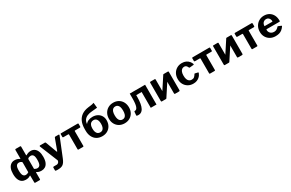

<svg xmlns="http://www.w3.org/2000/svg" viewBox="222 -2528 6751 4457"><g transform="rotate(-30 3598.0 -299.5)"><path d="M376 165Q360 165 360 147L358 -31Q358 -47 341 -34Q315 -16 286 -9.5Q257 -3 222 -3Q169 -3 125.5 -29.5Q82 -56 56.5 -114.5Q31 -173 31 -269Q31 -355 54.5 -412Q78 -469 120 -498.5Q162 -528 216 -528Q256 -528 286 -518.5Q316 -509 345 -491Q358 -483 358 -494V-724Q358 -742 375 -742H495Q512 -742 512 -722V-494Q512 -488 516.5 -487.5Q521 -487 526 -491Q555 -509 585 -518.5Q615 -528 655 -528Q709 -528 751 -498.5Q793 -469 816.5 -412Q840 -355 840 -269Q840 -173 814.5 -114.5Q789 -56 745.5 -29.5Q702 -3 649 -3Q614 -3 585 -9.5Q556 -16 530 -34Q521 -41 516.5 -39.5Q512 -38 512 -31V148Q512 165 496 165ZM278 -101Q301 -101 320.5 -108Q340 -115 358 -127L359 -385Q359 -397 348 -407Q337 -417 318.5 -423.5Q300 -430 277 -430Q234 -430 210 -395.5Q186 -361 186 -272Q186 -177 210 -139Q234 -101 278 -101ZM592 -101Q637 -101 661 -139Q685 -177 685 -272Q685 -361 661.5 -395.5Q638 -430 594 -430Q572 -430 553 -423.5Q534 -417 523 -407Q512 -397 512 -385V-127Q531 -115 550.5 -108Q570 -101 592 -101Z M975 165Q944 165 930 162Q916 159 916 146V69Q916 63 922 58Q928 53 945 53H1013Q1032 53 1047.5 44Q1063 35 1072.5 22Q1082 9 1086 -6Q1090 -21 1084 -33L892 -506Q888 -515 892.5 -522.5Q897 -530 908 -530H1034Q1042 -530 1048 -525.5Q1054 -521 1056 -513L1167 -215Q1170 -206 1175 -205.5Q1180 -205 1184 -216L1294 -514Q1298 -521 1303 -525.5Q1308 -530 1316 -530H1402Q1412 -530 1416 -522.5Q1420 -515 1416 -507L1211 0Q1190 52 1167.5 84.5Q1145 117 1118 134.5Q1091 152 1056.5 158.5Q1022 165 975 165Z M1913 -424H1781Q1770 -424 1770 -412V-15Q1770 0 1752 0H1631Q1615 0 1615 -17V-409Q1615 -424 1603 -424H1471Q1452 -424 1452 -441V-515Q1452 -530 1469 -530L1915 -531Q1932 -531 1932 -515V-441Q1932 -424 1913 -424Z M2270 10Q2185 10 2123 -27.5Q2061 -65 2027 -134Q1993 -203 1993 -295L2027 -394L2091 -403Q2121 -450 2173.5 -473Q2226 -496 2288 -496Q2363 -496 2419 -466Q2475 -436 2506 -383Q2537 -330 2537 -263Q2537 -183 2503.5 -121.5Q2470 -60 2410 -25Q2350 10 2270 10ZM2271 -92Q2308 -92 2333 -111Q2358 -130 2371 -167Q2384 -204 2384 -258Q2384 -310 2370.5 -346Q2357 -382 2332.5 -400Q2308 -418 2271 -418Q2233 -418 2206.5 -399.5Q2180 -381 2166.5 -345.5Q2153 -310 2153 -258Q2153 -205 2166.5 -167.5Q2180 -130 2206.5 -111Q2233 -92 2271 -92ZM1993 -295V-339Q1993 -455 2029.5 -538.5Q2066 -622 2138.5 -671.5Q2211 -721 2319 -735Q2350 -739 2375 -742Q2400 -745 2424.5 -749.5Q2449 -754 2476 -764L2490 -626Q2445 -621 2411.5 -618Q2378 -615 2344 -612Q2276 -608 2220.5 -585.5Q2165 -563 2132.5 -518Q2100 -473 2097 -401L2096 -318Z M2867 10Q2788 10 2727.5 -25Q2667 -60 2633 -121.5Q2599 -183 2599 -262Q2599 -345 2634 -407.5Q2669 -470 2730 -505Q2791 -540 2868 -540Q2949 -540 3009 -504.5Q3069 -469 3102.5 -406.5Q3136 -344 3136 -263Q3136 -183 3102 -121.5Q3068 -60 3007.5 -25Q2947 10 2867 10ZM2868 -92Q2905 -92 2930 -111.5Q2955 -131 2967.5 -170Q2980 -209 2980 -265Q2980 -324 2967.5 -362.5Q2955 -401 2930 -421Q2905 -441 2868 -441Q2832 -441 2806.5 -421Q2781 -401 2768 -362.5Q2755 -324 2755 -265Q2755 -208 2768 -169.5Q2781 -131 2806.5 -111.5Q2832 -92 2868 -92Z M3202 -1Q3187 -4 3187 -17L3195 -109Q3197 -124 3210 -123Q3236 -121 3254.5 -137Q3273 -153 3285.5 -187.5Q3298 -222 3304 -276Q3310 -330 3310 -405V-530H3722V0H3568V-424H3423V-376Q3423 -277 3410 -202Q3397 -127 3370 -78.5Q3343 -30 3301 -10.5Q3259 9 3202 -1Z M3995 -513V-24Q3995 -11 3988.5 -5.5Q3982 0 3968 0H3870Q3857 0 3852.5 -5Q3848 -10 3848 -21V-511Q3848 -530 3864 -530H3979Q3995 -530 3995 -513ZM4349 -513V-24Q4349 -11 4342.5 -5.5Q4336 0 4322 0H4224Q4211 0 4206.5 -5Q4202 -10 4202 -21V-511Q4202 -530 4218 -530H4333Q4349 -530 4349 -513ZM4205 -523 4293 -471 3990 -7 3902 -59Z M4709 -540Q4774 -540 4819.5 -517.5Q4865 -495 4894 -460Q4923 -425 4935 -388Q4942 -368 4923 -367L4818 -357Q4807 -356 4803 -368Q4794 -387 4783 -403Q4772 -419 4756 -429Q4740 -439 4714 -439Q4680 -439 4654 -420Q4628 -401 4613.5 -362.5Q4599 -324 4599 -265Q4599 -205 4614 -166Q4629 -127 4656.5 -108Q4684 -89 4722 -89Q4766 -89 4791.5 -112Q4817 -135 4840 -174Q4843 -179 4846 -180Q4849 -181 4857 -179L4931 -162Q4942 -159 4938 -143Q4930 -121 4913 -94Q4896 -67 4868.5 -44Q4841 -21 4801.5 -5.5Q4762 10 4709 10Q4632 10 4572 -24.5Q4512 -59 4477.5 -120.5Q4443 -182 4443 -263Q4443 -345 4478 -407.5Q4513 -470 4573 -505Q4633 -540 4709 -540Z M5439 -424H5307Q5296 -424 5296 -412V-15Q5296 0 5278 0H5157Q5141 0 5141 -17V-409Q5141 -424 5129 -424H4997Q4978 -424 4978 -441V-515Q4978 -530 4995 -530L5441 -531Q5458 -531 5458 -515V-441Q5458 -424 5439 -424Z M5683 -513V-24Q5683 -11 5676.5 -5.5Q5670 0 5656 0H5558Q5545 0 5540.5 -5Q5536 -10 5536 -21V-511Q5536 -530 5552 -530H5667Q5683 -530 5683 -513ZM6037 -513V-24Q6037 -11 6030.5 -5.5Q6024 0 6010 0H5912Q5899 0 5894.5 -5Q5890 -10 5890 -21V-511Q5890 -530 5906 -530H6021Q6037 -530 6037 -513ZM5893 -523 5981 -471 5678 -7 5590 -59Z M6576 -424H6444Q6433 -424 6433 -412V-15Q6433 0 6415 0H6294Q6278 0 6278 -17V-409Q6278 -424 6266 -424H6134Q6115 -424 6115 -441V-515Q6115 -530 6132 -530L6578 -531Q6595 -531 6595 -515V-441Q6595 -424 6576 -424Z M6800 -220Q6800 -183 6817.5 -154.5Q6835 -126 6864.5 -110.5Q6894 -95 6931 -95Q6967 -95 6997.5 -110.5Q7028 -126 7059 -162Q7063 -166 7066 -166.5Q7069 -167 7077 -163L7149 -133Q7163 -127 7152 -113Q7120 -67 7085 -40Q7050 -13 7007.5 -1.5Q6965 10 6912 10Q6834 10 6773 -24Q6712 -58 6676.5 -118.5Q6641 -179 6641 -257Q6641 -343 6677.5 -406.5Q6714 -470 6775 -505Q6836 -540 6909 -540Q6986 -540 7044 -506.5Q7102 -473 7135.5 -411Q7169 -349 7169 -260Q7169 -249 7167 -243Q7165 -237 7152 -236H6812Q6806 -236 6803 -232Q6800 -228 6800 -220ZM7001 -320Q7012 -320 7015 -322.5Q7018 -325 7018 -334Q7018 -359 7006.5 -385Q6995 -411 6972.5 -428.5Q6950 -446 6915 -446Q6882 -446 6856 -430Q6830 -414 6816 -385.5Q6802 -357 6802 -321Z"/></g></svg>

Font: Libre Franklin
Style: Bold
Weight: 700
Designer: Pablo Impallari, Rodrigo Fuenzalida, Nhung Nguyen
Foundry: Impallari Type
Version: Version 3.000